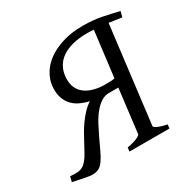

<svg xmlns="http://www.w3.org/2000/svg" viewBox="-145 -768 906 914"><g transform="rotate(-30 307.5 -311.5)"><path d="M316.9 0 319.3 -21Q356 -27.8 374.5 -36.4Q393.1 -44.9 394 -50.8L423.3 -290.5H377Q351.1 -292 329.3 -278.1Q307.6 -264.2 289.1 -241.2Q270.5 -218.3 254.9 -188.7Q239.3 -159.2 225.1 -129.4Q210.9 -99.6 198.5 -72.5Q186 -45.4 173.3 -27.3Q166 -16.6 158.9 -10Q151.9 -3.4 144 0.5Q136.2 4.4 126.7 5.9Q117.2 7.3 105.5 7.3Q98.6 7.3 71.3 2.2Q43.9 -2.9 6.3 -11.2L13.7 -39.6Q33.7 -37.6 47.6 -38.1Q61.5 -38.6 72.3 -42.2Q83 -45.9 91.6 -53.2Q100.1 -60.5 109.4 -72.3Q118.7 -84.5 128.4 -102.1Q138.2 -119.6 149.2 -140.4Q160.2 -161.1 172.6 -183.3Q185.1 -205.6 200.2 -227.1Q215.3 -248.5 233.2 -267.8Q251 -287.1 273.4 -301.8Q244.1 -308.6 220.2 -320.8Q196.3 -333 180.7 -352.1Q165 -371.1 158.2 -397.2Q151.4 -423.3 155.3 -457.5Q159.2 -488.8 177.7 -519.8Q196.3 -550.8 229.7 -575.2Q263.2 -599.6 311.8 -614.7Q360.4 -629.9 424.3 -629.9Q478 -629.9 524.2 -620.8Q570.3 -611.8 614.7 -600.6L606.9 -570.3Q588.4 -572.8 571.3 -575.4Q554.2 -578.1 537.1 -580.6L472.2 -50.8Q471.2 -43.9 489 -35.9Q506.8 -27.8 539.1 -21L536.6 0ZM422.9 -588.9Q377.4 -588.9 343 -579.8Q308.6 -570.8 285.2 -554.7Q261.7 -538.6 248.5 -516.1Q235.4 -493.7 231.9 -466.8Q224.1 -404.8 260.5 -370.8Q296.9 -336.9 371.1 -334Q374.5 -334.5 377.4 -334.5H404.3Q415 -335 429.2 -337.4L460 -587.4Q441.4 -588.9 422.9 -588.9Z"/></g></svg>

Font: Akkhara
Style: Italic
Weight: 400
Italic angle: -7°
Designer: J. Victor Gaultney
Version: Version 1.00 June 13, 2006, initial release